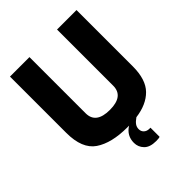

<svg xmlns="http://www.w3.org/2000/svg" viewBox="-258 -877 1206 1206"><g transform="rotate(-45 344.5 -274.0)"><path d="M640 -742V-242Q640 -125 585 -69Q530 -13 430 0Q407 16 397 30.5Q387 45 387 63Q387 84 401 96.5Q415 109 436 109H446V190Q437 194 412 194Q357 194 331 167Q305 140 305 103Q305 39 360 5H345Q205 5 127 -48Q49 -101 49 -242V-742H222V-243Q222 -150 345 -150Q467 -150 467 -243V-742Z"/></g></svg>

Font: Exo ExtraBold
Style: Regular
Weight: 800
Designer: Natanael Gama
Foundry: Natanael Gama
Version: Version 1.500